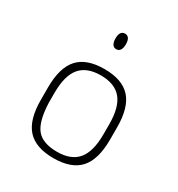

<svg xmlns="http://www.w3.org/2000/svg" viewBox="-138 -633 683 736"><g transform="rotate(30 204.0 -265.5)"><path d="M51 -214V-160Q51 -72 88 -31Q125 10 204 10Q283 10 320 -31Q357 -72 357 -160V-214Q357 -302 320 -343Q283 -384 204 -384Q125 -384 88 -343Q51 -302 51 -214ZM325 -209V-165Q325 -89 295.5 -53.5Q266 -18 204 -18Q140 -18 113 -51Q86 -84 83 -165V-209Q83 -285 112.5 -320.5Q142 -356 204 -356Q266 -356 295.5 -320.5Q325 -285 325 -209ZM204 -541Q193 -541 187 -532.5Q181 -524 181 -507Q181 -490 187 -481Q193 -472 204 -472Q215 -472 221 -481Q227 -490 227 -507Q227 -524 221 -532.5Q215 -541 204 -541Z"/></g></svg>

Font: Beiruti ExtraLight
Style: Regular
Weight: 250
Designer: Arlette Boutros
Foundry: Boutros
Version: Version 1.41